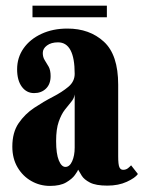

<svg xmlns="http://www.w3.org/2000/svg" viewBox="-20 -630 496 662"><path d="M152.5 11Q117.5 11 88 -5.8Q58.5 -22.5 40.5 -53Q22.5 -83.5 22.5 -124.5Q22.5 -173.5 44.2 -205.2Q66 -237 98 -258.2Q130 -279.5 162 -296Q194 -312.5 215.8 -330.8Q237.5 -349 237.5 -375.5Q237.5 -484 180 -484Q156.5 -484 142 -473.2Q127.5 -462.5 127.5 -447.5Q127.5 -433 134.2 -422.5Q141 -412 147.8 -400Q154.5 -388 154.5 -367.5Q154.5 -340 138.5 -324.5Q122.5 -309 97.5 -309Q71.5 -309 55.2 -331Q39 -353 39 -391Q39 -431.5 61.2 -463.2Q83.5 -495 122.8 -513.2Q162 -531.5 212.5 -531.5Q289 -531.5 338.2 -486.2Q387.5 -441 387.5 -338V-91Q387.5 -63 391.5 -53.8Q395.5 -44.5 404.5 -44.5Q414.5 -44.5 421.5 -50.2Q428.5 -56 432 -60L455.5 -30Q446 -16.5 417.2 -3.2Q388.5 10 350 10Q310.5 10 290.2 -0.5Q270 -11 261.8 -24.2Q253.5 -37.5 249.5 -45Q248 -40 238.2 -26.5Q228.5 -13 208 -1Q187.5 11 152.5 11ZM205.5 -54.5Q220 -54.5 228.8 -74Q237.5 -93.5 237.5 -121V-304.5Q235.5 -290.5 225.5 -278.8Q215.5 -267 203.5 -251.5Q191.5 -236 182.5 -210.5Q173.5 -185 173.5 -143.5Q173.5 -99.5 182.8 -77Q192 -54.5 205.5 -54.5ZM92 -570.5V-610.5H348.5V-570.5Z"/></svg>

Font: Imbue 10pt Black
Style: Regular
Weight: 900
Designer: Tyler Finck
Foundry: Etcetera Type Company
Version: Version 1.102; ttfautohint (v1.8.3)